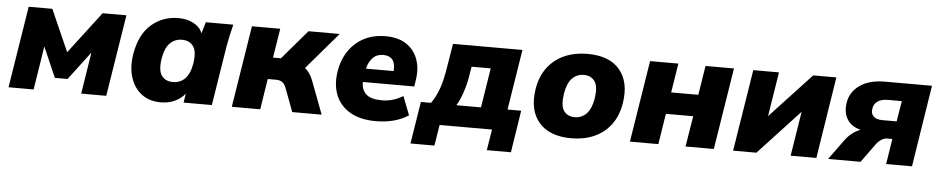

<svg xmlns="http://www.w3.org/2000/svg" viewBox="-39 -790 5819 1190"><g transform="rotate(5 2870.5 -194.5)"><path d="M20 0 101 -508H248L363 -248L561 -508H709L628 0H472L513 -259L380 -83H301L219 -271L176 0Z M759 0ZM967 11Q897 11 849 -25Q801 -61 780 -124.5Q759 -188 772 -272Q793 -396 864 -457.5Q935 -519 1033 -519Q1087 -519 1128 -496.5Q1169 -474 1182 -437L1203 -508H1374Q1365 -474 1357.5 -439Q1350 -404 1344 -370L1285 0H1109L1118 -56Q1093 -25 1054.5 -7Q1016 11 967 11ZM1032 -121Q1076 -121 1106.5 -151Q1137 -181 1148 -246Q1160 -322 1136 -354.5Q1112 -387 1066 -387Q1022 -387 991.5 -357Q961 -327 950 -262Q938 -186 961.5 -153.5Q985 -121 1032 -121Z M1409 0 1490 -508H1666L1637 -326H1686L1842 -508H2036L1840 -279Q1857 -266 1869.5 -247Q1882 -228 1891 -204L1968 0H1785L1730 -147Q1720 -172 1705 -181.5Q1690 -191 1667 -191H1616L1586 0Z M2030 0ZM2306 11Q2209 11 2146 -25.5Q2083 -62 2056.5 -126.5Q2030 -191 2043 -275Q2061 -387 2135 -453Q2209 -519 2322 -519Q2399 -519 2450 -485.5Q2501 -452 2522 -393Q2543 -334 2530 -259L2525 -224H2205Q2204 -175 2234 -148Q2264 -121 2332 -121Q2365 -121 2397 -130Q2429 -139 2463 -159L2508 -43Q2465 -15 2414 -2Q2363 11 2306 11ZM2317 -402Q2276 -402 2251 -375.5Q2226 -349 2217 -308H2389Q2393 -356 2374 -379Q2355 -402 2317 -402Z M2532 130 2574 -132H2637Q2667 -174 2686 -228.5Q2705 -283 2718 -369L2741 -508H3173L3113 -132H3198L3157 130H3007L3028 0H2702L2681 130ZM2795 -131H2948L2987 -377H2868L2859 -323Q2851 -271 2834 -219Q2817 -167 2795 -131Z M3255 0ZM3522 11Q3386 11 3320.5 -65Q3255 -141 3275 -272Q3288 -354 3330 -409Q3372 -464 3435.5 -491.5Q3499 -519 3577 -519Q3713 -519 3777.5 -443Q3842 -367 3822 -236Q3809 -154 3767.5 -99Q3726 -44 3663 -16.5Q3600 11 3522 11ZM3532 -121Q3574 -121 3604 -151Q3634 -181 3645 -246Q3657 -322 3634 -354.5Q3611 -387 3566 -387Q3523 -387 3493.5 -357Q3464 -327 3453 -262Q3441 -186 3463.5 -153.5Q3486 -121 3532 -121Z M3886 0 3967 -508H4143L4114 -326H4283L4312 -508H4489L4408 0H4232L4263 -191H4093L4063 0Z M4528 0 4609 -508H4769L4725 -232L4982 -508H5126L5046 0H4886L4930 -277L4673 0Z M5119 0 5212 -128Q5231 -153 5255 -171Q5279 -189 5304 -197Q5244 -213 5219 -255.5Q5194 -298 5203 -357Q5214 -426 5273 -467Q5332 -508 5427 -508H5721L5641 0H5480L5505 -158H5474Q5454 -158 5436 -146Q5418 -134 5405 -116L5321 0ZM5433 -269H5522L5543 -397H5456Q5416 -397 5392.5 -380.5Q5369 -364 5365 -335Q5360 -303 5378 -286Q5396 -269 5433 -269Z"/></g></svg>

Font: Winston ExtraBold
Style: Italic
Weight: 800
Italic angle: -9°
Designer: Original fonts by Vernon Adams / Changes by Cristiano Sobral
Foundry: Original fonts by Vernon Adams / Changes by Cristiano Sobral
Version: Version 2.503;July 17, 2020;FontCreator 13.0.0.2655 64-bit